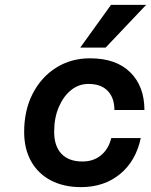

<svg xmlns="http://www.w3.org/2000/svg" viewBox="-20 -754 619 787"><path d="M579 -734 413 -559H309L435 -734ZM79 -213Q79 -302 114 -370Q149 -438 210 -476.5Q271 -515 349 -515Q456 -515 514 -457.5Q572 -400 572 -303H449Q449 -353 421.5 -381.5Q394 -410 343 -410Q302 -410 270.5 -384Q239 -358 220.5 -314Q202 -270 202 -214Q202 -155 232 -123.5Q262 -92 318 -92Q363 -92 394 -117.5Q425 -143 436 -188H557Q537 -94 472 -40.5Q407 13 312 13Q241 13 188.5 -14.5Q136 -42 107.5 -93Q79 -144 79 -213Z"/></svg>

Font: Overused Grotesk SemiBold
Style: Italic
Weight: 600
Italic angle: -10°
Version: Version 0.003